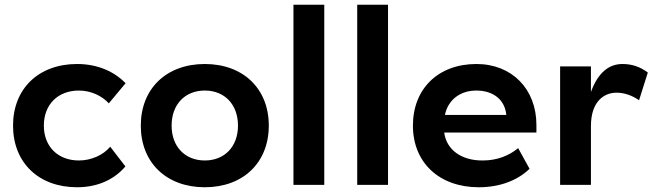

<svg xmlns="http://www.w3.org/2000/svg" viewBox="-20 -780 2763 810"><path d="M509 -78 445 -161C415 -125 364 -103 313 -103C224 -103 165 -162 165 -250C165 -339 224 -398 313 -398C363 -398 410 -376 439 -344L510 -429C466 -474 398 -510 305 -510C143 -510 35 -406 35 -250C35 -94 143 10 305 10C399 10 467 -28 509 -78Z M844 -510C682 -510 574 -406 574 -250C574 -94 682 10 844 10C1006 10 1114 -94 1114 -250C1114 -406 1006 -510 844 -510ZM844 -103C760 -103 704 -162 704 -250C704 -339 760 -398 844 -398C928 -398 984 -339 984 -250C984 -162 928 -103 844 -103Z M1218 -760V0H1348V-760Z M1487 -760V0H1617V-760Z M1722 -250C1722 -94 1833 10 2000 10C2092 10 2166 -21 2214 -68L2166 -155C2127 -123 2077 -103 2017 -103C1926 -102 1863 -149 1854 -221H2243V-253C2243 -404 2140 -510 1990 -510C1829 -510 1722 -406 1722 -250ZM1857 -295C1870 -358 1920 -398 1990 -398C2060 -398 2110 -360 2116 -295Z M2676 -357 2713 -474C2681 -498 2647 -510 2606 -510C2549 -510 2503 -474 2473 -392V-500H2343V0H2473V-248C2473 -354 2530 -389 2581 -389C2613 -389 2646 -378 2676 -357Z"/></svg>

Font: Gully SemiBold
Style: Regular
Weight: 600
Designer: jaikishan Patel
Foundry: MagicType
Version: Version 1.000;Glyphs 3.2 (3242)